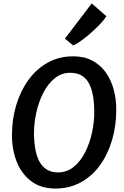

<svg xmlns="http://www.w3.org/2000/svg" viewBox="-20 -1080 716 1108"><path d="M299.5 8Q217 8 161.2 -33.5Q105.5 -75 77.2 -144.8Q49 -214.5 49 -300Q49 -391 73.5 -473Q98 -555 144.2 -618.8Q190.5 -682.5 255.8 -718.8Q321 -755 402.5 -755Q465 -755 511.5 -730.8Q558 -706.5 589 -664Q620 -621.5 635.5 -565.5Q651 -509.5 651 -446.5Q651 -355 627 -272.8Q603 -190.5 557.5 -127.2Q512 -64 446.8 -28Q381.5 8 299.5 8ZM314 -85Q365.5 -85 405 -116.8Q444.5 -148.5 471 -200.8Q497.5 -253 511 -315.2Q524.5 -377.5 524 -439Q523 -514.5 508 -563.5Q493 -612.5 462.5 -636.2Q432 -660 386 -660Q335 -660 295.8 -628.2Q256.5 -596.5 229.8 -544.2Q203 -492 189.5 -430.2Q176 -368.5 176 -308Q178 -192.5 212.8 -138.8Q247.5 -85 314 -85ZM402 -818 354.5 -857 509.5 -1060.5 593.5 -986.5Q586.5 -973.5 569.5 -954.2Q552.5 -935 530 -913.5Q507.5 -892 483.5 -872.2Q459.5 -852.5 438 -837.8Q416.5 -823 402 -818Z"/></svg>

Font: Merriweather Sans Medium
Style: Italic
Weight: 500
Italic angle: -7.5°
Designer: Eben Sorkin
Foundry: Eben Sorkin
Version: Version 2.001